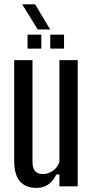

<svg xmlns="http://www.w3.org/2000/svg" viewBox="-20 -886 441 913"><path d="M153.5 7.5Q103 7.5 75.2 -23Q47.5 -53.5 47.5 -124V-600H134.5V-117Q134.5 -86.5 146.5 -72.5Q158.5 -58.5 184.5 -58.5Q209 -58.5 231 -73.5Q253 -88.5 262.5 -115V-600H349.5V0H262.5V-56.5H248Q231.5 -23.5 208.5 -8Q185.5 7.5 153.5 7.5ZM219 -655V-721H284.5V-655ZM111 -655V-721H176.5V-655ZM159.5 -746 85.5 -865.5H147L218.5 -746Z"/></svg>

Font: Big Shoulders Display Thin SemiBold
Style: Regular
Weight: 600
Version: Version 2.002